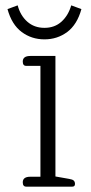

<svg xmlns="http://www.w3.org/2000/svg" viewBox="-20 -697 339 717"><path d="M8 -663 46 -677Q56 -639 82 -616Q108 -593 146 -593Q184 -593 209.5 -616Q235 -639 246 -677L284 -663Q268 -605 231 -577.5Q194 -550 146 -550Q98 -550 61 -577.5Q24 -605 8 -663ZM65 -16Q65 -37 93 -37H131V-451H78Q65 -451 65 -467Q65 -488 93 -488H187V-38L238 -29Q251 -27 255.5 -22.5Q260 -18 260 -10Q260 0 250 0H78Q65 0 65 -16Z"/></svg>

Font: Maitree Light
Style: Regular
Weight: 300
Designer: CadsonDemak Team
Foundry: CadsonDemak
Version: Version 1.001